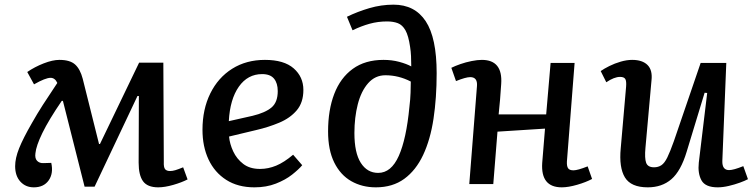

<svg xmlns="http://www.w3.org/2000/svg" viewBox="-20 -790 3242 824"><path d="M386 11H343L250 -357H245Q189 -275 162 -219.5Q135 -164 132 -132Q129 -110 139.5 -99.5Q150 -89 167 -90L200 -91Q210 -46 189 -16Q168 14 125 14Q90 14 67.5 -10.5Q45 -35 45 -77Q45 -111 62 -153.5Q79 -196 117 -262Q139 -301 164 -340Q189 -379 226 -434Q216 -456 197 -456Q175 -456 126 -428L97 -481Q129 -503 167.5 -518Q206 -533 235 -533Q280 -533 302 -513.5Q324 -494 335 -452L405 -172H409L577 -521H681L683 -95Q682 -72 688.5 -64Q695 -56 710 -56Q720 -56 732 -59.5Q744 -63 766 -72L785 -20Q760 -7 723.5 3.5Q687 14 659 14Q613 14 594 -12Q575 -38 575 -92L576 -378H570Z M1117 -533Q1199 -533 1240.5 -496.5Q1282 -460 1282 -404Q1282 -350 1253.5 -316.5Q1225 -283 1178.5 -263.5Q1132 -244 1080 -232L963 -204Q966 -172 981 -140Q996 -108 1024 -86.5Q1052 -65 1096 -65Q1131 -65 1165 -79Q1199 -93 1238 -126L1277 -81Q1262 -63 1233.5 -40.5Q1205 -18 1164 -2Q1123 14 1072 14Q1001 14 951 -18Q901 -50 875 -105.5Q849 -161 849 -233Q849 -321 882.5 -389Q916 -457 976.5 -495Q1037 -533 1117 -533ZM1172 -399Q1172 -433 1156 -452.5Q1140 -472 1105 -472Q1043 -472 1005 -418Q967 -364 962 -270L1064 -293Q1118 -306 1145 -328.5Q1172 -351 1172 -399Z M1469 -718Q1514 -740 1565 -755Q1616 -770 1669 -770Q1760 -770 1807 -699Q1854 -628 1854 -476Q1854 -370 1840.5 -280.5Q1827 -191 1796 -125Q1765 -59 1715 -22.5Q1665 14 1593 14Q1534 14 1487.5 -12.5Q1441 -39 1414.5 -92.5Q1388 -146 1388 -226Q1388 -318 1414.5 -387Q1441 -456 1494 -494.5Q1547 -533 1626 -533Q1662 -533 1693.5 -524.5Q1725 -516 1745 -505Q1745 -528 1744 -549Q1743 -570 1740 -589Q1733 -637 1720 -660Q1707 -683 1687.5 -690.5Q1668 -698 1641 -698Q1602 -698 1566 -688Q1530 -678 1493 -660ZM1603 -48Q1659 -48 1691.5 -121Q1724 -194 1737 -331Q1741 -363 1742 -392Q1743 -421 1743 -440Q1691 -467 1634 -467Q1590 -467 1560 -433Q1530 -399 1515.5 -342.5Q1501 -286 1501 -219Q1501 -134 1528.5 -91Q1556 -48 1603 -48Z M2319 -238 2115 -225 2097 0H1994L2027 -421Q2030 -459 1998 -459Q1979 -459 1937 -442L1917 -499Q1933 -507 1956 -515Q1979 -523 2004 -528Q2029 -533 2048 -533Q2138 -533 2131 -430Q2129 -396 2126 -361.5Q2123 -327 2120 -299H2324L2343 -520H2446L2413 -97Q2412 -77 2418 -68Q2424 -59 2441 -59Q2459 -59 2502 -76L2521 -22Q2495 -8 2457 3Q2419 14 2391 14Q2300 14 2307 -91Z M2558 -485Q2572 -495 2595 -506.5Q2618 -518 2644 -525.5Q2670 -533 2693 -533Q2737 -533 2759 -511Q2781 -489 2776 -445L2750 -155Q2746 -111 2753 -91.5Q2760 -72 2787 -72Q2805 -72 2818.5 -81Q2832 -90 2844 -114.5Q2856 -139 2872 -184L2987 -520H3097L3080 -99Q3079 -60 3109 -60Q3128 -60 3170 -77L3190 -21Q3177 -14 3155 -6Q3133 2 3107.5 8Q3082 14 3060 14Q3007 14 2990.5 -16Q2974 -46 2979 -92L3015 -391L3004 -392L2927 -139Q2902 -56 2861.5 -21Q2821 14 2760 14Q2688 14 2662 -28.5Q2636 -71 2644 -154L2667 -418Q2669 -442 2663.5 -451Q2658 -460 2641 -460Q2616 -460 2582 -437Z"/></svg>

Font: Literata 7pt Medium
Style: Italic
Weight: 500
Italic angle: -2°
Designer: Latin by Veronika Burian and Jose Scaglione. Greek by Irene Vlachou. Cyrillic by Vera Evstafieva
Foundry: TypeTogether
Version: Version 3.002